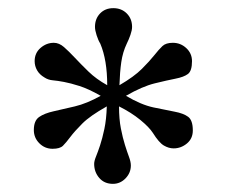

<svg xmlns="http://www.w3.org/2000/svg" viewBox="-20 -800 556 471"><path d="M272 -539Q272 -508 276.5 -485Q281 -462 286.5 -444.5Q292 -427 296.5 -415Q301 -403 301 -394Q301 -376 288 -362.5Q275 -349 257 -349Q236 -349 223.5 -363.5Q211 -378 211 -398Q211 -405 215.5 -416Q220 -427 225.5 -443.5Q231 -460 236 -483.5Q241 -507 242 -539Q201 -516 182 -497Q163 -478 152.5 -464Q142 -450 134.5 -442.5Q127 -435 109 -435Q90 -435 76.5 -448.5Q63 -462 63 -481Q63 -504 76 -513Q89 -522 111.5 -527Q134 -532 163.5 -539Q193 -546 227 -565Q197 -582 175 -589Q153 -596 137 -599Q121 -602 109.5 -603Q98 -604 89 -610Q77 -617 71 -627.5Q65 -638 65 -650Q65 -670 79.5 -682.5Q94 -695 112 -695Q125 -695 137 -684.5Q149 -674 163.5 -658.5Q178 -643 197 -624.5Q216 -606 243 -591Q243 -653 226 -693Q221 -701 217 -713.5Q213 -726 213 -734Q213 -754 225.5 -767Q238 -780 258 -780Q278 -780 291 -767Q304 -754 304 -734Q304 -726 300 -714.5Q296 -703 291 -693Q281 -672 277.5 -647.5Q274 -623 273 -591Q309 -612 328 -631Q347 -650 358.5 -664.5Q370 -679 378.5 -687Q387 -695 404 -695Q423 -695 437 -682Q451 -669 451 -650Q451 -626 441 -618.5Q431 -611 410.5 -607Q390 -603 359.5 -595.5Q329 -588 289 -565Q326 -543 356.5 -536.5Q387 -530 408.5 -526Q430 -522 441.5 -513.5Q453 -505 453 -480Q453 -460 438.5 -448Q424 -436 406 -436Q394 -436 382 -443Q370 -450 355 -474Q346 -488 324 -506Q302 -524 272 -539Z"/></svg>

Font: Libre Baskerville
Style: Regular
Weight: 400
Designer: Pablo Impallari, Rodrigo Fuenzalida
Foundry: Pablo Impallari, Rodrigo Fuenzalida
Version: Version 1.000; ttfautohint (v0.93) -l 8 -r 50 -G 200 -x 14 -